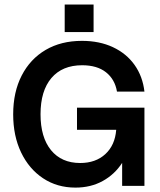

<svg xmlns="http://www.w3.org/2000/svg" viewBox="-20 -846 727 874"><path d="M274.5 -825.5H406V-700H274.5ZM40 -325.5Q40 -427 78.8 -502.2Q117.5 -577.5 187.8 -618.8Q258 -660 353 -660Q433 -660 494.2 -631.2Q555.5 -602.5 592.5 -550.5Q629.5 -498.5 637.5 -429H512.5Q503 -485 462.5 -517Q422 -549 354 -549Q263.5 -549 214 -490.8Q164.5 -432.5 164.5 -326Q164.5 -221 212.2 -162.5Q260 -104 345 -104Q415.5 -104 459.5 -144.5Q503.5 -185 509 -255H330.5V-356H637.5V0H536V-104.5Q502 -52 447.5 -22Q393 8 323.5 8Q240 8 176 -34.5Q112 -77 76 -152.2Q40 -227.5 40 -325.5Z"/></svg>

Font: Overused Grotesk SemiBold
Style: Regular
Weight: 610
Version: Version 0.004